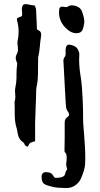

<svg xmlns="http://www.w3.org/2000/svg" viewBox="-20 -720 491 942"><path d="M316.4 -570.8Q277.3 -600.1 270.5 -644Q269.5 -651.4 269.5 -659.2Q269.5 -666.5 270.5 -674.3Q272.5 -687.5 285.6 -687.5Q290.5 -687.5 296.4 -686Q300.3 -685.1 304.2 -685.1Q309.1 -685.1 311 -686.5Q319.3 -693.8 332.5 -693.8Q341.3 -693.8 352.5 -690.4Q375.5 -683.1 382.3 -663.6Q393.6 -632.8 393.6 -613.3Q393.6 -609.9 393.1 -606.4L390.6 -591.8Q388.7 -583 386.7 -577.1Q378.9 -557.1 355.5 -557.1H350.1Q332 -559.1 316.4 -570.8ZM393.6 -47.4 396.5 -3.4Q398.4 26.9 398.4 52.7Q398.4 69.8 397.5 85.4Q396 112.3 377.4 155.3Q368.7 175.3 350.1 188.5Q330.6 202.6 307.1 202.6H305.7Q262.2 202.1 243.7 197.8Q205.6 189.5 195.8 181.6Q184.1 172.9 184.1 147.5Q184.1 124.5 206.1 124.5Q211.9 124.5 219.2 126Q233.4 129.4 237.8 137.2Q246.1 150.9 250 152.3Q251.5 152.8 254.9 152.8Q260.3 152.8 272 151.4Q293.5 148.4 297.9 137.7L300.8 127.9Q302.2 121.6 305.2 117.2Q307.6 114.7 308.6 111.3Q309.6 108.9 309.6 107.4Q309.6 105.5 308.6 104.5Q304.7 97.2 304.7 86.4Q304.7 83 305.2 79.6L306.6 66.9Q307.1 62 307.1 58.1V54.2L306.2 40.5Q304.7 32.7 299.3 27.8Q296.4 24.9 296.4 20L297.4 -43.5V-117.7Q297.4 -124 298.3 -127.9Q300.8 -139.6 312.5 -147Q318.8 -150.9 318.8 -158.2Q318.8 -165 314.5 -170.4Q306.6 -180.2 304.2 -193.8L303.2 -205.6L302.2 -217.8Q301.8 -231 299.8 -259.8Q299.3 -271 298.3 -286.6L296.9 -315.9Q293 -392.6 291.5 -413.6Q291 -416.5 291 -419.4Q291 -432.1 296.9 -439.9Q302.2 -446.8 302.2 -457.5L301.8 -466.3V-475.6Q303.2 -495.6 312 -499.5Q314.9 -501 319.3 -501Q328.1 -501 342.3 -495.1Q361.3 -487.3 367.7 -463.9Q369.1 -458.5 369.1 -451.7L368.7 -439Q368.2 -432.6 368.2 -425.3Q368.2 -387.2 377.4 -334Q381.8 -307.6 385.3 -238.3Q387.7 -184.1 387.7 -151.9V-136.2Q387.7 -119.6 390.1 -91.8ZM179.2 -562.5Q182.1 -557.6 182.1 -550.3Q182.1 -545.9 181.2 -540.5L177.7 -515.6L175.3 -490.2Q172.4 -459 167.5 -440.4Q167 -437.5 167 -433.6V-418L166.5 -388.7V-359.4Q166 -323.7 160.6 -300.3Q157.7 -288.6 157.2 -271.5V-256.3L156.7 -241.7L152.3 -118.2V-27.3L139.6 -23.4Q131.8 -21 127.9 -18.6Q124.5 -16.1 121.6 -10.3L119.1 -5.4L116.2 0L108.9 -2.9Q105.5 -4.4 104 -5.9L101.6 -9.8L99.6 -14.2Q97.2 -19 94.7 -21Q75.2 -33.2 68.8 -56.2L64.9 -75.7Q63 -88.4 60.5 -95.2Q52.7 -120.6 52.2 -157.7V-189.5L51.3 -220.7Q55.2 -230.5 55.2 -245.6Q55.2 -250.5 54.7 -255.4L53.7 -272.9Q53.7 -282.7 55.2 -290Q61 -316.4 61 -338.9V-355Q61 -364.7 61.5 -377L64.5 -409.2Q64.5 -411.1 63 -414.1L60.5 -419.4Q57.1 -428.2 57.1 -436Q57.1 -446.3 62.5 -455.1Q67.4 -462.9 67.9 -473.1V-481.9L67.4 -490.7L65.9 -503.4Q65.4 -507.3 65.4 -510.3Q65.4 -513.2 65.9 -515.6Q71.3 -540.5 71.3 -564.5Q71.3 -593.8 63 -622.1V-626L64 -628.4L64.5 -631.3L74.7 -635.7L85.9 -640.1L87.9 -644L88.9 -647.9L88.4 -659.2L87.4 -670.4V-674.3Q87.4 -689.5 94.7 -697.3Q99.6 -699.7 105.5 -699.7H108.9L115.7 -698.7L122.6 -697.3L135.3 -694.8L142.1 -694.3L149.9 -692.9L151.9 -689L153.8 -684.6Q156.2 -679.2 156.7 -675.8L159.2 -626.5L161.1 -576.2L165.5 -573.2L170.9 -570.3Q177.2 -566.4 179.2 -562.5Z"/></svg>

Font: Kurland
Style: Regular
Weight: 400
Designer: GGBot
Version: 0.22